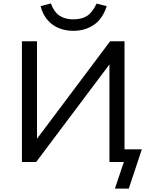

<svg xmlns="http://www.w3.org/2000/svg" viewBox="-20 -946 872 1121"><path d="M651 155 703 0H619V-571V-570L191 0H108V-705H196V-135V-136L623 -705H707V-74H808L732 155ZM408 -766Q362 -766 323 -782Q284 -798 256.5 -830.5Q229 -863 217 -910L277 -926Q295 -876 327.5 -854.5Q360 -833 407 -833Q458 -833 489 -853.5Q520 -874 544 -925L603 -910Q579 -835 527.5 -800.5Q476 -766 408 -766Z"/></svg>

Font: Nunito Sans 7pt
Style: Regular
Weight: 400
Designer: Vernon Adams
Foundry: Vernon Adams
Version: Version 3.101;gftools[0.9.27]